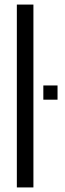

<svg xmlns="http://www.w3.org/2000/svg" viewBox="-20 -820 284 840"><path d="M53.7 0V-800H126.2V0ZM169.6 -383.9V-446.1H231.7V-383.9Z"/></svg>

Font: Big Shoulders Thin
Style: Regular
Weight: 100
Designer: Patric King
Foundry: XO Type Co
Version: Version 2.002